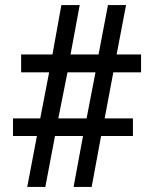

<svg xmlns="http://www.w3.org/2000/svg" viewBox="-20 -734 605 754"><path d="M87 0 125 -200H31V-269H138L173 -450H63V-520H186L221 -714H293L257 -520H367L404 -714H475L438 -520H534V-450H425L391 -269H502V-200H377L340 0H269L306 -200H196L158 0ZM209 -269H320L355 -450H245Z"/></svg>

Font: Noto Serif
Style: Bold
Weight: 700
Designer: Monotype Design Team
Foundry: Monotype Imaging Inc.
Version: Version 2.014